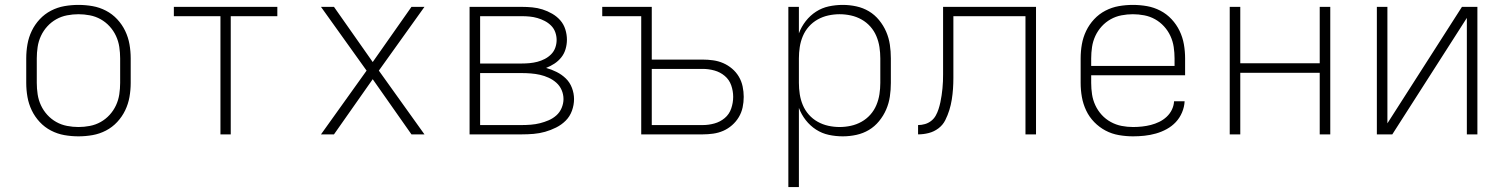

<svg xmlns="http://www.w3.org/2000/svg" viewBox="-20 -548 6140 783"><path d="M300 8Q271 8 242.5 3Q214 -2 188 -15.5Q162 -29 142 -50.5Q122 -72 109.5 -98Q97 -124 92 -152.5Q87 -181 87 -210V-310Q87 -339 92 -367.5Q97 -396 109.5 -422Q122 -448 142 -469.5Q162 -491 188 -504.5Q214 -518 242.5 -523Q271 -528 300 -528Q329 -528 357.5 -523Q386 -518 412 -504.5Q438 -491 458 -469.5Q478 -448 490.5 -422Q503 -396 508 -367.5Q513 -339 513 -310V-210Q513 -181 508 -152.5Q503 -124 490.5 -98Q478 -72 458 -50.5Q438 -29 412 -15.5Q386 -2 357.5 3Q329 8 300 8ZM300 -30Q323 -30 346.5 -34.5Q370 -39 390.5 -50.5Q411 -62 427 -79.5Q443 -97 453 -118.5Q463 -140 466.5 -163.5Q470 -187 470 -210V-310Q470 -333 466.5 -356.5Q463 -380 453 -401.5Q443 -423 427 -440.5Q411 -458 390.5 -469.5Q370 -481 346.5 -485.5Q323 -490 300 -490Q277 -490 253.5 -485.5Q230 -481 209.5 -469.5Q189 -458 173 -440.5Q157 -423 147 -401.5Q137 -380 133.5 -356.5Q130 -333 130 -310V-210Q130 -187 133.5 -163.5Q137 -140 147 -118.5Q157 -97 173 -79.5Q189 -62 209.5 -50.5Q230 -39 253.5 -34.5Q277 -30 300 -30Z M879 0V-482H689V-520H1111V-482H921V0Z M1289 0 1475 -260 1289 -520H1342L1500 -295L1658 -520H1711L1525 -260L1711 0H1658L1500 -225L1342 0Z M1895 0V-520H2108Q2129 -520 2150.5 -518Q2172 -516 2192.5 -509.5Q2213 -503 2232 -492Q2251 -481 2265 -465Q2279 -449 2285.5 -428Q2292 -407 2292 -386Q2292 -367 2286.5 -348Q2281 -329 2269 -314Q2257 -299 2241 -288.5Q2225 -278 2207 -271Q2229 -265 2250 -254.5Q2271 -244 2287.5 -228Q2304 -212 2312.5 -189.5Q2321 -167 2321 -144Q2321 -120 2312.5 -96.5Q2304 -73 2287 -56Q2270 -39 2248 -28Q2226 -17 2203 -10.5Q2180 -4 2156 -2Q2132 0 2108 0ZM1938 -289H2108Q2124 -289 2140 -290.5Q2156 -292 2171.5 -296Q2187 -300 2201.5 -307.5Q2216 -315 2227.5 -326.5Q2239 -338 2244.5 -353.5Q2250 -369 2250 -385Q2250 -401 2244.5 -416.5Q2239 -432 2227.5 -443.5Q2216 -455 2201.5 -462.5Q2187 -470 2171.5 -474.5Q2156 -479 2140 -480.5Q2124 -482 2108 -482H1938ZM1938 -38H2108Q2126 -38 2145 -39.5Q2164 -41 2182 -45.5Q2200 -50 2217.5 -57.5Q2235 -65 2249 -77.5Q2263 -90 2270.5 -108Q2278 -126 2278 -144Q2278 -163 2270.5 -180.5Q2263 -198 2249 -210.5Q2235 -223 2217.5 -231Q2200 -239 2182 -243Q2164 -247 2145 -248.5Q2126 -250 2108 -250H1938Z M2595 0V-482H2436V-520H2638V-305H2846Q2867 -305 2888.5 -302Q2910 -299 2929.5 -290.5Q2949 -282 2965.5 -268Q2982 -254 2993 -235.5Q3004 -217 3008.5 -195.5Q3013 -174 3013 -153Q3013 -131 3008.5 -110Q3004 -89 2993 -70.5Q2982 -52 2965.5 -37.5Q2949 -23 2929.5 -14.5Q2910 -6 2888.5 -3Q2867 0 2846 0ZM2638 -38H2846Q2870 -38 2893.5 -44.5Q2917 -51 2935.5 -66.5Q2954 -82 2962 -105.5Q2970 -129 2970 -153Q2970 -177 2962 -200Q2954 -223 2935.5 -238.5Q2917 -254 2893.5 -260.5Q2870 -267 2846 -267H2638Z M3195 215V-520H3238V-412Q3248 -439 3266 -462Q3284 -485 3308 -500.5Q3332 -516 3360 -522Q3388 -528 3417 -528Q3445 -528 3472.5 -522Q3500 -516 3523.5 -502Q3547 -488 3565 -466Q3583 -444 3594 -418.5Q3605 -393 3609 -365.5Q3613 -338 3613 -310V-210Q3613 -182 3609 -154.5Q3605 -127 3594 -101.5Q3583 -76 3565 -54Q3547 -32 3523.5 -18Q3500 -4 3472.5 2Q3445 8 3417 8Q3388 8 3360 2Q3332 -4 3308 -19.5Q3284 -35 3266 -58Q3248 -81 3238 -108V215ZM3404 -30Q3427 -30 3450 -35Q3473 -40 3493.5 -51.5Q3514 -63 3529.5 -80.5Q3545 -98 3554 -119.5Q3563 -141 3566.5 -164Q3570 -187 3570 -210V-310Q3570 -333 3566.5 -356Q3563 -379 3554 -400.5Q3545 -422 3529.5 -439.5Q3514 -457 3493.5 -468.5Q3473 -480 3450 -485Q3427 -490 3404 -490Q3381 -490 3358 -485Q3335 -480 3314.5 -468.5Q3294 -457 3278.5 -439.5Q3263 -422 3254 -400.5Q3245 -379 3241.5 -356Q3238 -333 3238 -310V-210Q3238 -187 3241.5 -164Q3245 -141 3254 -119.5Q3263 -98 3278.5 -80.5Q3294 -63 3314.5 -51.5Q3335 -40 3358 -35Q3381 -30 3404 -30Z M4162 0V-482H3868V-275Q3868 -253 3868 -230.5Q3868 -208 3866.5 -186Q3865 -164 3861.5 -142Q3858 -120 3851.5 -99Q3845 -78 3835 -58Q3825 -38 3807 -24.5Q3789 -11 3767.5 -5.5Q3746 0 3724 0V-38Q3738 -38 3752 -42Q3766 -46 3777.5 -55Q3789 -64 3796 -76.5Q3803 -89 3807.5 -103Q3812 -117 3815 -131Q3818 -145 3820 -159Q3822 -173 3823.5 -187.5Q3825 -202 3825.5 -216.5Q3826 -231 3826 -245Q3826 -259 3826 -274V-520H4205V0Z M4601 8Q4572 8 4543 3Q4514 -2 4488.5 -15.5Q4463 -29 4442.5 -50Q4422 -71 4409.5 -97.5Q4397 -124 4392 -152.5Q4387 -181 4387 -210V-310Q4387 -339 4392 -367.5Q4397 -396 4409.5 -422Q4422 -448 4442 -469.5Q4462 -491 4488 -504.5Q4514 -518 4542.5 -523Q4571 -528 4600 -528Q4629 -528 4657.5 -523Q4686 -518 4712 -504.5Q4738 -491 4758 -469.5Q4778 -448 4790.5 -422Q4803 -396 4808 -367.5Q4813 -339 4813 -310V-241H4430V-210Q4430 -186 4433.5 -163Q4437 -140 4447 -118.5Q4457 -97 4473 -79.5Q4489 -62 4510 -50.5Q4531 -39 4554 -34.5Q4577 -30 4601 -30Q4619 -30 4637.5 -32Q4656 -34 4673.5 -38.5Q4691 -43 4707.5 -51Q4724 -59 4737.5 -71.5Q4751 -84 4759 -100.5Q4767 -117 4768 -135H4811Q4810 -112 4800.5 -89.5Q4791 -67 4775 -50Q4759 -33 4738 -21.5Q4717 -10 4694 -3.5Q4671 3 4647.5 5.5Q4624 8 4601 8ZM4430 -279H4770V-310Q4770 -333 4766.5 -356.5Q4763 -380 4753 -401.5Q4743 -423 4727 -440.5Q4711 -458 4690.5 -469.5Q4670 -481 4646.5 -485.5Q4623 -490 4600 -490Q4577 -490 4553.5 -485.5Q4530 -481 4509.5 -469.5Q4489 -458 4473 -440.5Q4457 -423 4447 -401.5Q4437 -380 4433.5 -356.5Q4430 -333 4430 -310Z M4995 0V-520H5038V-290H5362V-520H5405V0H5362V-251H5038V0Z M5595 0V-520H5638V-45L5942 -520H6005V0H5962V-475L5658 0Z"/></svg>

Font: Iosevka Aile Extralight
Style: Regular
Weight: 200
Designer: Belleve Invis
Foundry: Belleve Invis
Version: Version 31.1.0; ttfautohint (v1.8.4)